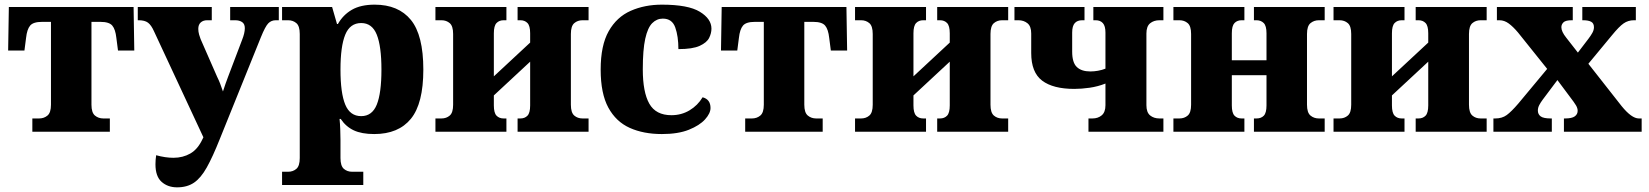

<svg xmlns="http://www.w3.org/2000/svg" viewBox="-20 -566 7084 825"><path d="M119 0V-57H148Q169 -57 184 -69.5Q199 -82 199 -116V-472H160Q123 -472 109.5 -456Q96 -440 92 -403L85 -349H15L18 -536H554L557 -349H487L480 -403Q476 -440 462.5 -456Q449 -472 412 -472H373V-116Q373 -82 388 -69.5Q403 -57 424 -57H452V0Z M741 239Q701 239 674.5 215.5Q648 192 648 140Q648 121 651 101Q691 112 725 112Q766 112 798 93.5Q830 75 850 32L854 24L642 -431Q630 -458 616 -468.5Q602 -479 576 -479H572V-536H890V-479H870Q853 -479 842.5 -469.5Q832 -460 832 -442Q832 -430 835.5 -417.5Q839 -405 842 -398L913 -236Q920 -222 926 -206.5Q932 -191 938 -173Q944 -191 949 -206Q954 -221 960 -236L1020 -394Q1032 -424 1032 -445Q1032 -463 1020.5 -471Q1009 -479 990 -479H969V-536H1178V-479H1165Q1146 -479 1133 -466Q1120 -453 1101 -406L925 30Q894 108 868.5 153.5Q843 199 813.5 219Q784 239 741 239Z M1192 229V172H1218Q1239 172 1253.5 159.5Q1268 147 1268 113V-420Q1268 -454 1253.5 -466.5Q1239 -479 1218 -479H1192V-536H1407L1428 -463H1432Q1454 -502 1492 -524Q1530 -546 1590 -546Q1692 -546 1745.5 -480.5Q1799 -415 1799 -267Q1799 -121 1745.5 -55.5Q1692 10 1588 10Q1534 10 1500 -6Q1466 -22 1444 -55H1439Q1441 -36 1442 -11Q1443 14 1443 35V113Q1443 147 1457.5 159.5Q1472 172 1493 172H1541V229ZM1532 -67Q1579 -67 1599 -116.5Q1619 -166 1619 -267Q1619 -367 1599 -417Q1579 -467 1532 -467Q1484 -467 1463.5 -417Q1443 -367 1443 -267Q1443 -166 1463.5 -116.5Q1484 -67 1532 -67Z M1851 0V-57H1877Q1898 -57 1912.5 -69.5Q1927 -82 1927 -116V-420Q1927 -454 1912.5 -466.5Q1898 -479 1877 -479H1851V-536H2156V-479H2144Q2125 -479 2113.5 -467Q2102 -455 2102 -423V-238L2258 -383V-423Q2258 -455 2246.5 -467Q2235 -479 2216 -479H2204V-536H2509V-479H2483Q2462 -479 2447.5 -466.5Q2433 -454 2433 -420V-116Q2433 -82 2447.5 -69.5Q2462 -57 2483 -57H2509V0H2204V-57H2216Q2235 -57 2246.5 -69Q2258 -81 2258 -113V-301L2102 -156V-113Q2102 -81 2113.5 -69Q2125 -57 2144 -57H2156V0Z M2824 10Q2745 10 2686 -16.5Q2627 -43 2594 -103.5Q2561 -164 2561 -267Q2561 -371 2595.5 -432Q2630 -493 2690 -519.5Q2750 -546 2824 -546Q2937 -546 2987 -515.5Q3037 -485 3037 -443Q3037 -423 3027 -403Q3017 -383 2986.5 -369Q2956 -355 2895 -355Q2895 -410 2881.5 -448Q2868 -486 2828 -486Q2802 -486 2782.5 -466.5Q2763 -447 2752.5 -399.5Q2742 -352 2742 -268Q2742 -170 2770 -120.5Q2798 -71 2865 -71Q2908 -71 2943 -92Q2978 -113 2999 -148Q3033 -139 3033 -102Q3033 -79 3009.5 -53Q2986 -27 2940 -8.5Q2894 10 2824 10Z M3182 0V-57H3211Q3232 -57 3247 -69.5Q3262 -82 3262 -116V-472H3223Q3186 -472 3172.5 -456Q3159 -440 3155 -403L3148 -349H3078L3081 -536H3617L3620 -349H3550L3543 -403Q3539 -440 3525.5 -456Q3512 -472 3475 -472H3436V-116Q3436 -82 3451 -69.5Q3466 -57 3487 -57H3515V0Z M3654 0V-57H3680Q3701 -57 3715.5 -69.5Q3730 -82 3730 -116V-420Q3730 -454 3715.5 -466.5Q3701 -479 3680 -479H3654V-536H3959V-479H3947Q3928 -479 3916.5 -467Q3905 -455 3905 -423V-238L4061 -383V-423Q4061 -455 4049.5 -467Q4038 -479 4019 -479H4007V-536H4312V-479H4286Q4265 -479 4250.5 -466.5Q4236 -454 4236 -420V-116Q4236 -82 4250.5 -69.5Q4265 -57 4286 -57H4312V0H4007V-57H4019Q4038 -57 4049.5 -69Q4061 -81 4061 -113V-301L3905 -156V-113Q3905 -81 3916.5 -69Q3928 -57 3947 -57H3959V0Z M4657 0V-57H4674Q4698 -57 4714 -70.5Q4730 -84 4730 -114V-207Q4697 -194 4662 -189Q4627 -184 4596 -184Q4505 -184 4458 -219.5Q4411 -255 4411 -338V-422Q4411 -453 4395 -466Q4379 -479 4356 -479H4339V-536H4640V-479H4630Q4609 -479 4598 -466.5Q4587 -454 4587 -426V-344Q4587 -297 4607 -278Q4627 -259 4665 -259Q4681 -259 4698 -262Q4715 -265 4730 -271V-426Q4730 -454 4719 -466.5Q4708 -479 4688 -479H4678V-536H4979V-479H4962Q4938 -479 4922 -466Q4906 -453 4906 -422V-114Q4906 -83 4922 -70Q4938 -57 4962 -57H4979V0Z M5022 0V-57H5048Q5069 -57 5083.5 -69.5Q5098 -82 5098 -116V-420Q5098 -454 5083.5 -466.5Q5069 -479 5048 -479H5022V-536H5327V-479H5315Q5296 -479 5284.5 -467Q5273 -455 5273 -423V-307H5422V-423Q5422 -455 5410 -467Q5398 -479 5379 -479H5368V-536H5672V-479H5647Q5626 -479 5611 -466.5Q5596 -454 5596 -420V-116Q5596 -82 5611 -69.5Q5626 -57 5647 -57H5672V0H5368V-57H5379Q5399 -57 5410.5 -69Q5422 -81 5422 -113V-243H5273V-113Q5273 -81 5284.5 -69Q5296 -57 5315 -57H5327V0Z M5710 0V-57H5736Q5757 -57 5771.5 -69.5Q5786 -82 5786 -116V-420Q5786 -454 5771.5 -466.5Q5757 -479 5736 -479H5710V-536H6015V-479H6003Q5984 -479 5972.5 -467Q5961 -455 5961 -423V-238L6117 -383V-423Q6117 -455 6105.5 -467Q6094 -479 6075 -479H6063V-536H6368V-479H6342Q6321 -479 6306.5 -466.5Q6292 -454 6292 -420V-116Q6292 -82 6306.5 -69.5Q6321 -57 6342 -57H6368V0H6063V-57H6075Q6094 -57 6105.5 -69Q6117 -81 6117 -113V-301L5961 -156V-113Q5961 -81 5972.5 -69Q5984 -57 6003 -57H6015V0Z M6397 0V-57H6405Q6434 -57 6454 -71.5Q6474 -86 6504 -121L6628 -270L6503 -426Q6482 -451 6463 -465Q6444 -479 6423 -479H6412V-536H6738V-479H6734Q6707 -479 6698 -470Q6689 -461 6689 -449Q6689 -430 6710 -404L6760 -340L6805 -399Q6815 -412 6822 -424.5Q6829 -437 6829 -449Q6829 -466 6817 -472.5Q6805 -479 6783 -479H6779V-536H7009V-479H7001Q6976 -479 6956.5 -465.5Q6937 -452 6906 -414L6805 -292L6948 -110Q6991 -57 7022 -57H7034V0H6700V-57H6705Q6734 -57 6746.5 -66Q6759 -75 6759 -90Q6759 -101 6752 -113Q6745 -125 6725 -151L6672 -222L6609 -138Q6600 -126 6594 -114.5Q6588 -103 6588 -91Q6588 -75 6600 -66Q6612 -57 6644 -57H6648V0Z"/></svg>

Font: Noto Serif ExtraBold
Style: Regular
Weight: 800
Designer: Monotype Design Team
Foundry: Monotype Imaging Inc.
Version: Version 2.014